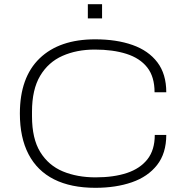

<svg xmlns="http://www.w3.org/2000/svg" viewBox="-20 -886 887 918"><path d="M436 12Q319 12 238.5 -28.5Q158 -69 116.5 -148.5Q75 -228 75 -343Q75 -516 169.5 -607Q264 -698 435 -698Q537 -698 613.5 -671Q690 -644 732.5 -588Q775 -532 775 -445H719Q719 -519 684 -563.5Q649 -608 584.5 -628.5Q520 -649 433 -649Q347 -649 279 -619Q211 -589 172 -523.5Q133 -458 133 -352V-330Q133 -223 172.5 -159Q212 -95 280.5 -66.5Q349 -38 437 -38Q524 -38 587 -59Q650 -80 685 -124.5Q720 -169 720 -241H775Q775 -153 731 -97Q687 -41 610.5 -14.5Q534 12 436 12ZM400 -798V-866H468V-798Z"/></svg>

Font: Archivo SemiExpanded Thin
Style: Regular
Weight: 250
Width: 6
Designer: Hector Gatti
Foundry: Omnibus-Type
Version: Version 2.001